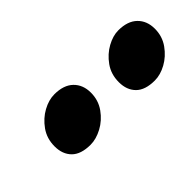

<svg xmlns="http://www.w3.org/2000/svg" viewBox="-17 -857 482 482"><g transform="rotate(-45 224.0 -616.0)"><path d="M356 -539Q322 -539 305.5 -555.5Q289 -572 289 -600Q289 -628 304 -649Q319 -670 340 -681.5Q361 -693 380 -693Q413 -693 430.5 -676Q448 -659 448 -631Q448 -604 433 -583Q418 -562 397 -550.5Q376 -539 356 -539ZM128 -539Q94 -539 77.5 -555.5Q61 -572 61 -600Q61 -628 76 -649Q91 -670 112 -681.5Q133 -693 153 -693Q186 -693 203.5 -676Q221 -659 221 -631Q221 -604 206 -583Q191 -562 169.5 -550.5Q148 -539 128 -539Z"/></g></svg>

Font: Petrona ExtraBold
Style: Italic
Weight: 800
Italic angle: -9°
Designer: Ringo R. Seeber
Foundry: Ringo R. Seeber
Version: Version 2.001; ttfautohint (v1.8.3)